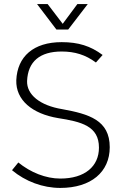

<svg xmlns="http://www.w3.org/2000/svg" viewBox="-20 -916 600 943"><path d="M162 -896 257 -771H315L411 -896H360L288 -799L214 -896ZM276 7C427 7 519 -71 519 -193C519 -326 417 -356 285 -380C176 -398 111 -451 113 -518C117 -614 176 -663 283 -663C347 -663 400 -647 451 -609L484 -646C425 -690 365 -709 283 -709C144 -709 65 -638 60 -522C57 -424 139 -357 265 -336C380 -318 466 -297 466 -191C466 -99 397 -39 276 -39C205 -39 130 -69 70 -118L39 -80C105 -25 190 7 276 7Z"/></svg>

Font: Arthouse Owned Light
Style: Regular
Weight: 300
Designer: Jeremy Tribby
Foundry: Tribby Type
Version: Version 1.000;PS 001.000;hotconv 1.0.88;makeotf.lib2.5.64775